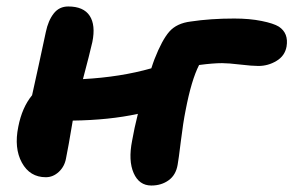

<svg xmlns="http://www.w3.org/2000/svg" viewBox="-20 -529 915 599"><path d="M123 23.9Q73.2 23.9 48.3 -21.5Q23.4 -66.9 37.1 -133.8Q48.8 -193.8 80.1 -231.9Q99.6 -319.3 123 -429.2Q130.4 -464.8 147.5 -486.8Q164.6 -508.8 192.9 -508.8Q240.7 -508.8 259.8 -479.7Q278.8 -450.7 268.1 -397.9Q259.8 -361.3 238.8 -282.2Q356.4 -288.6 452.1 -315.9Q453.6 -321.8 457.3 -331.5Q460.9 -341.3 461.9 -344.2Q485.4 -404.3 508.3 -430.4Q531.2 -456.5 575.2 -461.9Q637.2 -471.2 710.9 -471.2Q758.8 -471.2 796.1 -463.6Q833.5 -456.1 850.1 -445.8Q880.9 -425.3 874 -383.8Q868.7 -354.5 842.5 -338.9Q816.4 -323.2 786.1 -323.2Q766.6 -323.2 729.5 -327.6Q692.4 -332 672.9 -332Q645 -332 601.1 -326.2Q577.1 -279.3 559.1 -185.1Q551.3 -146.5 544.2 -88.4Q537.1 -30.3 534.2 -15.1Q528.8 17.1 506.1 33.4Q483.4 49.8 452.1 49.8Q414.1 49.8 397 11Q379.9 -27.8 392.1 -89.8Q398.9 -128.9 410.2 -173.8Q320.3 -154.3 207 -152.8Q192.4 -65.4 186 -35.2Q181.6 -9.8 163.6 7.1Q145.5 23.9 123 23.9Z"/></svg>

Font: Shantell Sans Irregular Bouncy
Style: Bold Italic
Weight: 700
Italic angle: -11.31°
Designer: Stephen Nixon, Anya Danilova, Shantell Martin
Foundry: Arrow Type
Version: Version 1.006;[9816181b4]